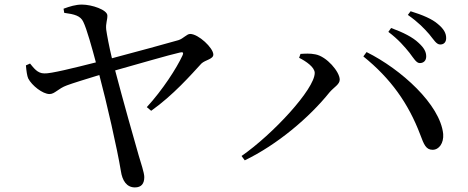

<svg xmlns="http://www.w3.org/2000/svg" viewBox="-20 -778 2040 837"><path d="M111 -501 93 -493C95 -469 98 -447 103 -436C119 -405 166 -368 196 -368C219 -368 233 -392 272 -406C293 -414 357 -434 413 -451C444 -335 491 -130 507 -32C513 9 532 39 568 39C596 39 609 23 609 -6C609 -25 594 -68 585 -99C565 -168 517 -338 482 -471C578 -498 719 -539 764 -549C777 -552 782 -550 775 -535C750 -481 689 -386 620 -311L639 -295C735 -363 813 -452 858 -501C875 -517 910 -520 910 -540C910 -569 845 -630 809 -630C794 -630 780 -610 758 -603C717 -591 563 -549 468 -524C456 -573 446 -627 443 -649C440 -676 449 -692 448 -711C447 -735 381 -758 337 -758C310 -758 284 -750 257 -740L260 -722C305 -716 331 -709 343 -683C358 -653 382 -566 398 -506C303 -482 199 -456 173 -458C143 -458 127 -482 111 -501Z M1765 -548C1784 -523 1795 -503 1810 -503C1827 -503 1838 -514 1838 -532C1838 -552 1829 -569 1805 -591C1779 -616 1737 -637 1685 -656L1673 -639C1717 -606 1744 -574 1765 -548ZM1851 -629C1871 -605 1882 -584 1899 -584C1915 -584 1925 -594 1925 -612C1925 -633 1915 -652 1888 -674C1864 -695 1822 -713 1770 -729L1758 -713C1805 -680 1829 -654 1851 -629ZM1284 -526C1314 -511 1352 -485 1352 -460C1352 -390 1170 -193 1033 -98L1047 -79C1188 -147 1328 -265 1417 -376C1437 -399 1461 -410 1461 -431C1461 -465 1404 -532 1355 -541C1332 -546 1307 -544 1290 -543ZM1866 -125C1894 -125 1915 -154 1912 -194C1899 -322 1729 -476 1578 -551L1564 -532C1683 -436 1760 -328 1812 -191C1828 -148 1837 -125 1866 -125Z"/></svg>

Font: Noto Serif CJK SC Medium
Style: Regular
Weight: 500
Designer: Ryoko NISHIZUKA 西塚涼子 (kana & ideographs); Frank Grießhammer (Latin, Greek & Cyrillic); Wenlong ZHANG 张文龙 (bopomofo); San
Foundry: Adobe
Version: Version 2.001;hotconv 1.1.0;makeotfexe 2.6.0